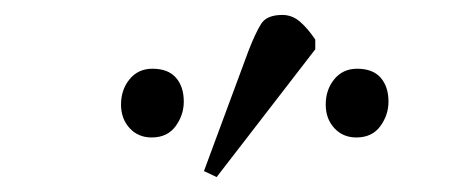

<svg xmlns="http://www.w3.org/2000/svg" viewBox="-20 -811 637 257"><path d="M270 -574 253 -582 313 -744Q322 -767 329.5 -779Q337 -791 358 -791Q371 -791 381.5 -782Q392 -773 402 -758V-745ZM183 -627Q165 -627 153.5 -639.5Q142 -652 142 -671Q142 -691 153.5 -705Q165 -719 184 -719Q205 -719 215.5 -707Q226 -695 226 -675Q226 -657 215 -642Q204 -627 183 -627ZM457 -627Q439 -627 427.5 -639.5Q416 -652 416 -671Q416 -691 427.5 -705Q439 -719 458 -719Q479 -719 489.5 -707Q500 -695 500 -675Q500 -657 489 -642Q478 -627 457 -627Z"/></svg>

Font: Literata ExtraLight
Style: Italic
Weight: 250
Italic angle: -2°
Designer: Latin by Veronika Burian and Jose Scaglione. Greek by Irene Vlachou. Cyrillic by Vera Evstafieva
Foundry: TypeTogether
Version: Version 3.002